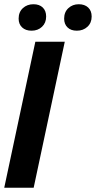

<svg xmlns="http://www.w3.org/2000/svg" viewBox="-27 -887 453 907"><path d="M-7 0 140 -690H279L132 0ZM336 -742Q308 -742 292 -757.5Q276 -773 276 -799Q276 -830 296 -848.5Q316 -867 345 -867Q373 -867 389.5 -851.5Q406 -836 406 -809Q406 -779 386 -760.5Q366 -742 336 -742ZM122 -742Q94 -742 77.5 -757.5Q61 -773 61 -799Q61 -830 81 -848.5Q101 -867 131 -867Q159 -867 175 -851.5Q191 -836 191 -809Q191 -779 171.5 -760.5Q152 -742 122 -742Z"/></svg>

Font: Radio Canada Big SemiBold
Style: Italic
Weight: 600
Italic angle: -12°
Designer: Étienne Aubert Bonn
Foundry: Coppers and Brasses
Version: Version 1.001